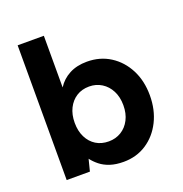

<svg xmlns="http://www.w3.org/2000/svg" viewBox="-131 -836 919 964"><g transform="rotate(-20 328.5 -354.0)"><path d="M368 12Q327 12 296.5 2Q266 -8 244 -25.5Q222 -43 207 -63L191 0H67V-720H207V-444Q231 -482 271 -503Q311 -524 365 -524Q435 -524 489 -489.5Q543 -455 574 -395Q605 -335 605 -257Q605 -180 574.5 -119Q544 -58 490.5 -23Q437 12 368 12ZM333 -110Q370 -110 399.5 -128Q429 -146 446 -179Q463 -212 463 -256Q463 -300 446 -333Q429 -366 399.5 -384.5Q370 -403 333 -403Q294 -403 265 -384.5Q236 -366 219.5 -333Q203 -300 203 -256Q203 -212 219.5 -179Q236 -146 265 -128Q294 -110 333 -110Z"/></g></svg>

Font: DM Sans 12pt ExtraBold
Style: Regular
Weight: 800
Version: Version 4.004;gftools[0.9.30]